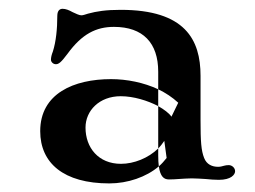

<svg xmlns="http://www.w3.org/2000/svg" viewBox="-20 -785 592 445"><path d="M371.6 -369.1C379.9 -369.1 387.2 -369.6 394 -370.1C400.4 -370.6 417.5 -371.6 424.3 -371.6C433.6 -371.6 447.8 -370.6 456.5 -370.1C466.8 -369.1 477.1 -368.2 487.3 -368.2C515.1 -368.2 524.9 -379.9 524.9 -388.2C524.9 -396 517.6 -402.3 510.3 -402.3C506.3 -402.3 502.9 -401.9 499.5 -400.9C494.6 -399.4 490.2 -398.4 485.4 -398.4C471.7 -398.4 459 -403.8 453.1 -418.9C446.3 -436 444.8 -457 444.8 -506.3V-609.4C444.8 -693.4 408.7 -762.2 259.8 -762.2C225.1 -762.2 204.1 -758.8 184.1 -753.4C177.2 -751.5 173.3 -749.5 168.5 -749.5C163.6 -749.5 155.8 -753.4 148.4 -756.8C139.6 -761.7 132.3 -764.6 125 -764.6C120.1 -764.6 112.8 -762.2 112.8 -748C112.8 -718.8 109.9 -688.5 102.5 -665.5C99.6 -658.2 98.1 -651.9 98.1 -646.5C98.1 -641.6 103 -636.2 109.4 -636.2C115.7 -636.2 121.1 -639.6 136.7 -660.6C169.9 -706.1 202.6 -722.7 244.1 -722.7C311.5 -722.7 346.7 -685.5 346.7 -618.7V-578.1C363.8 -569.8 379.4 -559.6 393.1 -546.9L377.4 -514.6C371.6 -522.9 360.4 -531.2 346.7 -539.1V-440.9C352.1 -446.3 356.4 -452.1 360.8 -458.5L366.2 -418.9C360.8 -412.1 355 -405.3 348.1 -399.4C351.6 -375.5 359.9 -369.1 371.6 -369.1ZM233.4 -359.9C127.4 -359.9 73.2 -407.2 73.2 -481C73.2 -568.4 151.4 -601.6 237.3 -601.6C273.9 -601.6 313 -593.8 346.7 -578.1V-539.1C322.3 -551.8 289.6 -562 259.8 -562C210 -562 178.2 -528.3 178.2 -489.3C178.2 -442.9 208 -405.3 260.3 -405.3C290.5 -405.3 323.7 -418.5 346.7 -440.9V-424.8C346.7 -414.6 347.2 -406.2 348.1 -399.4C318.8 -374.5 275.9 -359.9 233.4 -359.9Z"/></svg>

Font: Stoke
Style: Light
Weight: 300
Designer: Nicole Fally
Foundry: Nicole Fally
Version: Version 1.001